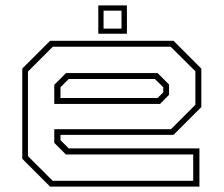

<svg xmlns="http://www.w3.org/2000/svg" viewBox="-20 -691 828 711"><path d="M622.5 -540 725.5 -437V-294.5L622.5 -191.5H204V-172L234.5 -141.5H718.5V0H165.5L62.5 -103V-437L165.5 -540ZM612 -518H175.5L83.5 -426V-113L175 -21.5H695.5V-119H224L181 -162V-212.5H613L703.5 -303V-427ZM563.5 -420.5 606 -378V-340L572.5 -306H181V-377L224.5 -420.5ZM553.5 -398.5H234.5L204 -368V-328H563.5L584.5 -349V-368ZM344 -566V-671H450V-566ZM363.5 -585H430V-651.5H363.5Z"/></svg>

Font: Tourney Expanded ExtraLight
Style: Regular
Weight: 200
Width: 7
Designer: Tyler Finck
Foundry: Etcetera Type Co
Version: Version 1.010; ttfautohint (v1.8.3)